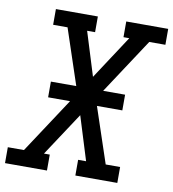

<svg xmlns="http://www.w3.org/2000/svg" viewBox="-92 -807 793 879"><g transform="rotate(10 304.5 -367.5)"><path d="M-10 0V-74H65L234 -331H132V-404H250L164 -662H97V-735H292V-662H255L318 -459L451 -662H424V-735H619V-661H544L375 -404H477V-331H359L445 -74H512V0H317V-73H354L291 -276L158 -74H185V0Z"/></g></svg>

Font: Iosevka Slab Extended
Style: Italic
Weight: 400
Width: 7
Italic angle: -9°
Monospace: yes
Designer: Belleve Invis
Foundry: Belleve Invis
Version: Version 11.1.0; ttfautohint (v1.8.3)